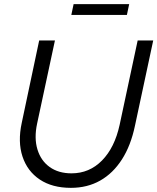

<svg xmlns="http://www.w3.org/2000/svg" viewBox="-20 -895 759 926"><path d="M322 11Q232 11 172 -29Q112 -69 88.5 -140Q65 -211 85 -303L169 -700H245L159 -299Q144 -229 160.5 -174.5Q177 -120 219.5 -89.5Q262 -59 325 -59Q411 -59 472 -121Q533 -183 557 -293L644 -700H719L631 -289Q611 -193 568 -126Q525 -59 463 -24Q401 11 322 11ZM324 -823 335 -875H603L592 -823Z"/></svg>

Font: Red Hat Text
Style: Italic
Weight: 300
Italic angle: -12°
Designer: Pentagram, MCKL
Foundry: Pentagram, MCKL
Version: Version 1.023